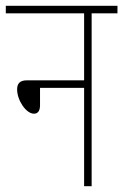

<svg xmlns="http://www.w3.org/2000/svg" viewBox="-20 -642 425 662"><path d="M0 -622V-596H270V-365H72C48 -365 39 -353 39 -334C39 -296 70 -250 97 -250C110 -250 118 -259 118 -279V-339H270V0H296V-596H385V-622Z"/></svg>

Font: Noto Sans Devanagari ExtraCondensed Thin
Style: Regular
Weight: 100
Width: 2
Designer: Jelle Bosma - Monotype Design Team
Foundry: Monotype Imaging Inc.
Version: Version 2.004